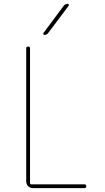

<svg xmlns="http://www.w3.org/2000/svg" viewBox="-20 -970 540 990"><path d="M209 -790Q205.1 -790 203.6 -793.5Q202.1 -796.9 204.1 -799.8L308.6 -940.4Q316.4 -950.2 329.1 -950.2Q333 -950.2 334.5 -946.8Q335.9 -943.4 334 -940.4L228.5 -799.8Q220.7 -790 209 -790ZM150.4 0Q135.7 0 125.5 -9.8Q115.2 -19.5 115.2 -35.2V-719.7Q115.2 -729.5 125 -730Q134.8 -730.5 134.8 -719.7V-25.4Q134.8 -20.5 139.6 -19.5H415Q424.8 -19.5 424.8 -9.8Q424.8 0 415 0Z"/></svg>

Font: Rounded-X Mgen+ 2m thin
Style: Regular
Weight: 100
Designer: [Source Han Sans]
Ryoko NISHIZUKA  (kana & ideographs); Paul D. Hunt (Latin, Greek & Cyrillic); Wenlong ZHANG  (bopomofo
Version: Version 1.059.20150602